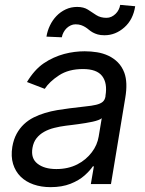

<svg xmlns="http://www.w3.org/2000/svg" viewBox="-20 -766 604 799"><path d="M31.2 -154.8Q36.6 -186.1 49.2 -209.2Q61.8 -232.2 79.7 -249.1Q97.7 -266 120 -277.2Q142.4 -288.4 167.1 -295.8Q191.8 -303.3 218 -307.7Q244.3 -312.1 269.9 -315.3Q307.9 -320.3 334.9 -323Q361.9 -325.6 379.8 -329.9Q397.7 -334.2 407.1 -342Q416.5 -349.8 419 -365.1V-367.9Q427.6 -420.1 405.2 -449.4Q382.8 -478.7 325.3 -478.7Q265.6 -478.7 225.5 -452.4Q185.4 -426.1 166.2 -396.3L92.3 -424.7Q107.2 -449.6 124.5 -469.1Q141.7 -488.6 161.9 -502.5Q182.2 -516.3 203.7 -525.9Q225.1 -535.5 246.8 -541.4Q268.5 -547.2 290.1 -549.9Q311.8 -552.6 332.4 -552.6Q358.7 -552.6 383.9 -548.5Q409.1 -544.4 431.1 -534.1Q453.1 -523.8 470.3 -506.6Q487.6 -489.3 497.5 -463.1Q512.1 -422.9 501.4 -359.4L441.8 0H358L370.7 -73.9H366.5Q360.4 -65 351.9 -55.6Q343.4 -46.2 332 -35.9Q308.9 -15.3 273.4 -1.2Q237.9 12.8 190.3 12.8Q151.6 12.8 119.5 1.6Q87.4 -9.6 65.7 -31.1Q44 -52.6 34.4 -83.8Q24.9 -115.1 31.2 -154.8ZM136 -84.9Q164.4 -62.5 214.5 -62.5Q263.5 -62.5 301.8 -82Q320.7 -91.6 335.8 -104.6Q350.9 -117.5 362.2 -132.5Q373.6 -147.4 380.7 -163.9Q387.8 -180.4 390.6 -197.4L403.4 -274.1Q399.1 -269.9 388.8 -266.2Q378.6 -262.4 364.9 -259.4Q351.2 -256.4 335.6 -253.9Q320 -251.4 304.9 -249.3Q289.8 -247.2 276.5 -245.6Q263.1 -244 254.3 -242.9Q229 -239.7 205.8 -233.8Q182.5 -228 163.7 -217.5Q144.9 -207 132.1 -190.9Q119.3 -174.7 115.1 -150.6Q107.6 -106.9 136 -84.9ZM301.1 -737.2Q328.1 -737.2 345.9 -725.9Q354.8 -720.2 363.3 -714.5Q371.8 -708.8 380.7 -703.1Q398.4 -691.8 423.3 -691.8Q434.3 -691.8 443.9 -696.4Q453.5 -701 461.1 -708.5Q468.8 -715.9 473.7 -725.7Q478.7 -735.4 480.1 -745.7L542.6 -740.1Q534.1 -684.3 497.5 -652Q460.6 -619.3 414.8 -619.3Q398.1 -619.3 386.5 -622.7Q375 -626.1 366.1 -631Q357.2 -636 350.1 -642Q343 -648.1 335 -653.1Q327.1 -658 317.5 -661.4Q307.9 -664.8 294 -664.8Q284.1 -664.8 274.7 -660.5Q265.3 -656.2 257.6 -649Q250 -641.7 244.7 -631.9Q239.3 -622.2 237.2 -610.8L173.3 -613.6Q177.2 -637.8 187.9 -660Q198.5 -682.2 215 -699.4Q231.5 -716.6 253.4 -726.9Q275.2 -737.2 301.1 -737.2Z"/></svg>

Font: Inter P
Style: Italic
Weight: 400
Italic angle: -9.40001°
Designer: Rasmus Andersson
Foundry: rsms
Version: Version 3.018;git-588b23468